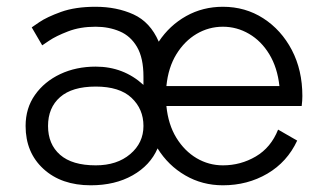

<svg xmlns="http://www.w3.org/2000/svg" viewBox="-20 -536 963 564"><path d="M246.6 8.3Q160.2 8.3 107.7 -39.8Q55.2 -87.9 55.2 -166Q55.2 -218.3 82.8 -257.3Q110.4 -296.4 157 -318.4Q203.6 -340.3 261.2 -340.3Q342.8 -340.3 401.4 -286.6V-311Q401.4 -365.7 382.6 -397.9Q363.8 -430.2 331.8 -443.8Q299.8 -457.5 260.7 -457.5Q215.3 -457.5 179.9 -443.8Q144.5 -430.2 124.3 -416.5Q104 -402.8 104 -402.8L73.2 -455.6Q73.2 -455.6 95.2 -470.7Q117.2 -485.8 159.2 -501Q201.2 -516.1 260.7 -516.1Q322.8 -516.1 372.1 -493.7Q421.4 -471.2 446.3 -413.6Q478 -461.4 526.9 -488.8Q575.7 -516.1 634.8 -516.1Q700.7 -516.1 753.4 -482.2Q806.2 -448.2 837.2 -389.2Q868.2 -330.1 868.2 -253.9Q868.2 -240.7 866.2 -224.6H468.8Q474.1 -170.4 498 -131.3Q522 -92.3 557.6 -71.3Q593.3 -50.3 634.8 -50.3Q687 -50.3 731.4 -76.4Q775.9 -102.5 796.9 -155.3L853 -123Q823.7 -60.1 765.4 -25.9Q707 8.3 634.8 8.3Q574.2 8.3 524.2 -20.8Q474.1 -49.8 442.9 -100.1Q421.4 -50.3 369.6 -21Q317.9 8.3 246.6 8.3ZM634.8 -457.5Q593.3 -457.5 557.6 -436.5Q522 -415.5 498 -376.5Q474.1 -337.4 468.8 -283.2H800.8Q794.9 -337.4 771.2 -376.5Q747.6 -415.5 711.7 -436.5Q675.8 -457.5 634.8 -457.5ZM401.4 -166Q401.4 -215.8 366.2 -248.8Q331.1 -281.7 261.2 -281.7Q191.9 -281.7 156.5 -250.7Q121.1 -219.7 121.1 -166Q121.1 -112.3 156.5 -81.3Q191.9 -50.3 261.2 -50.3Q323.7 -50.3 362.5 -83.3Q401.4 -116.2 401.4 -166Z"/></svg>

Font: Giphurs Light
Style: Regular
Weight: 300
Version: Version 0.920; ttfautohint (v1.8.4.7-5d5b)